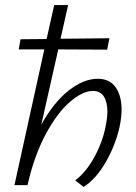

<svg xmlns="http://www.w3.org/2000/svg" viewBox="-20 -731 537 758"><path d="M460 -298Q460 -268 452 -230Q436 -158 397.5 -91Q359 -24 310 7L277 -19Q319 -50 352 -110Q385 -170 397 -232Q404 -267 404 -290Q404 -328 390 -350Q376 -372 347 -372Q307 -372 257 -329.5Q207 -287 161.5 -203Q116 -119 89 -2V0H37L155 -536H54L61 -576L164 -577L194 -711H249L219 -578L412 -580L403 -535L210 -536L143 -239Q192 -327 251 -373.5Q310 -420 366 -420Q413 -420 436.5 -386.5Q460 -353 460 -298Z"/></svg>

Font: Ysabeau Infant Semilight
Style: Italic
Weight: 300
Italic angle: -12°
Designer: Christian Thalmann (Catharsis Fonts)
Version: Version 0.003